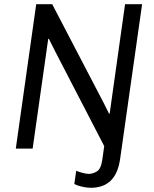

<svg xmlns="http://www.w3.org/2000/svg" viewBox="-20 -706 733 912"><path d="M412 186Q399 186 384 183.5Q369 181 355.5 177Q342 173 333 168L342 105Q353 110 371.5 115Q390 120 401 120Q421 120 440.5 108Q460 96 466 52L475 -12L241 -464L212 -522L209 -521L135 0H55L152 -686H228L471 -220L498 -166L501 -167L574 -686H655L551 46Q541 119 505.5 152.5Q470 186 412 186Z"/></svg>

Font: Chivo Medium Light
Style: Italic
Weight: 300
Italic angle: -8.05°
Version: Version 2.002